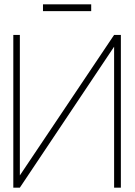

<svg xmlns="http://www.w3.org/2000/svg" viewBox="-20 -860 617 880"><path d="M398 -840H177V-809H398ZM41 -700V0H71L503 -646V0H534V-700H503L71 -56V-700Z"/></svg>

Font: Advent Pro ExtraLight
Style: Regular
Weight: 250
Version: Version 3.000